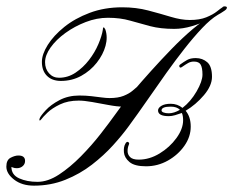

<svg xmlns="http://www.w3.org/2000/svg" viewBox="-120 -586 735 605"><path d="M588 -566Q593 -566 594.5 -563.5Q596 -561 593 -557Q591 -554 575.5 -544.5Q560 -535 536.5 -523.5Q513 -512 484.5 -503.5Q456 -495 429 -495Q386 -495 353.5 -503.5Q321 -512 290 -521Q259 -530 220 -530Q185 -530 150 -516.5Q115 -503 86 -482Q57 -461 39.5 -436.5Q22 -412 22 -390Q22 -369 34.5 -355Q47 -341 66 -341Q94 -341 118 -357Q142 -373 160.5 -397Q179 -421 190 -447Q201 -473 204 -492Q204 -498 206 -499.5Q208 -501 212 -493Q220 -469 212.5 -441.5Q205 -414 185 -388.5Q165 -363 136 -347Q107 -331 72 -331Q44 -331 28 -347Q12 -363 12 -391Q12 -415 30.5 -444.5Q49 -474 82.5 -501Q116 -528 162.5 -545.5Q209 -563 265 -563Q309 -563 347 -553Q385 -543 418 -533Q451 -523 478 -523Q509 -523 530 -531.5Q551 -540 563.5 -550Q576 -560 581 -563Q583 -566 588 -566ZM368 -348Q370 -348 362.5 -336.5Q355 -325 344 -310Q333 -295 323 -282.5Q313 -270 311 -268Q307 -264 295 -257Q283 -250 268 -250Q249 -250 222.5 -255Q196 -260 170.5 -264.5Q145 -269 128 -269Q94 -269 69 -257Q44 -245 29.5 -231Q15 -217 10 -210Q7 -206 5 -206.5Q3 -207 5 -213Q8 -221 24 -238.5Q40 -256 67.5 -270.5Q95 -285 130 -285Q150 -285 167.5 -283Q185 -281 200 -279Q215 -277 225 -277Q252 -277 269.5 -284Q287 -291 297.5 -300Q308 -309 314 -314Q318 -318 331 -326Q344 -334 356 -341Q368 -348 368 -348ZM571 -543Q573 -543 566 -539Q544 -526 517 -497.5Q490 -469 461 -432Q432 -395 404.5 -356.5Q377 -318 354 -284.5Q331 -251 315 -229Q305 -215 285 -187.5Q265 -160 236 -128Q207 -96 169.5 -67Q132 -38 86 -19.5Q40 -1 -13 -1Q-51 -1 -75.5 -20Q-100 -39 -100 -61Q-100 -82 -86.5 -89Q-73 -96 -62 -96Q-41 -96 -41 -79Q-41 -69 -48.5 -62.5Q-56 -56 -67 -56Q-74 -56 -79 -58Q-84 -60 -84 -60Q-84 -35 -59.5 -24Q-35 -13 -2 -13Q31 -13 66 -36Q101 -59 135 -93.5Q169 -128 197 -164Q225 -200 245 -228Q265 -256 272 -265Q280 -275 302.5 -301.5Q325 -328 356 -362.5Q387 -397 421 -432Q455 -467 487.5 -494.5Q520 -522 545 -533Q545 -533 556.5 -538Q568 -543 571 -543ZM497 -403Q518 -403 533 -390Q548 -377 548 -344Q548 -316 522.5 -286Q497 -256 465 -237Q481 -218 481 -187Q481 -155 461 -126.5Q441 -98 409 -80Q377 -62 340 -62Q304 -62 288 -75.5Q272 -89 270.5 -106Q269 -123 275 -133Q278 -139 282 -139Q284 -139 286 -136.5Q288 -134 286 -130Q282 -121 282 -110Q282 -99 290 -91Q298 -83 317 -83Q351 -83 383 -102.5Q415 -122 436 -151Q457 -180 457 -207Q457 -214 456 -220Q455 -226 453 -230Q442 -226 431.5 -223Q421 -220 412 -220Q378 -220 378 -238Q378 -246 388.5 -252.5Q399 -259 418 -259Q439 -259 455 -246Q481 -266 499.5 -298Q518 -330 518 -351Q518 -372 512.5 -382Q507 -392 491 -392Q481 -392 473 -387.5Q465 -383 455 -376Q451 -373 449 -373Q446 -373 445 -376.5Q444 -380 448 -383Q459 -391 469.5 -397Q480 -403 497 -403ZM412 -229Q428 -229 447 -240Q437 -250 418 -250Q389 -250 389 -238Q389 -234 395.5 -231.5Q402 -229 412 -229Z"/></svg>

Font: Kapakana
Style: Regular
Weight: 400
Designer: Kousuke Nagai
Version: Version 1.002